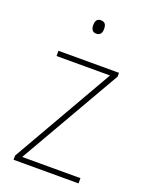

<svg xmlns="http://www.w3.org/2000/svg" viewBox="-138 -791 658 861"><g transform="rotate(20 191.5 -361.0)"><path d="M191 -722C171 -722 166 -706 166 -690C166 -673 172 -658 191 -658C212 -658 218 -672 218 -690C218 -706 214 -722 191 -722ZM347 0V-25H69L348 -510V-528H59V-503H314L37 -20V0Z"/></g></svg>

Font: Noto Sans Arabic SemCond Thin
Style: Regular
Weight: 100
Width: 4
Designer: Monotype Design Team, Nadine Chahine, Nizar Qandah and Khaled Hosny
Foundry: Monotype Imaging Inc.
Version: Version 2.012